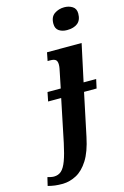

<svg xmlns="http://www.w3.org/2000/svg" viewBox="-275 -831 736 1136"><g transform="rotate(-15 92.5 -263.5)"><path d="M222 -632Q193 -632 173 -645.5Q153 -659 153 -689Q153 -731 179.5 -749Q206 -767 240 -767Q268 -767 289.5 -753.5Q311 -740 311 -710Q311 -670 287.5 -651Q264 -632 222 -632ZM-37 240Q-65 240 -85 237.5Q-105 235 -128 229L-116 178Q-109 180 -97.5 182.5Q-86 185 -77 185Q-50 185 -31.5 168.5Q-13 152 1.5 113Q16 74 30 8L84 -253H4L15 -308H96L115 -401Q118 -415 120 -426Q122 -437 122 -448Q122 -469 112 -477Q102 -485 79 -485H63L73 -536H285L236 -308H313L301 -253H224L169 8Q151 95 119 145.5Q87 196 46.5 217.5Q6 239 -37 240Z"/></g></svg>

Font: Noto Serif Condensed
Style: Bold Italic
Weight: 700
Width: 3
Italic angle: -12°
Designer: Monotype Design Team
Foundry: Monotype Imaging Inc.
Version: Version 2.014